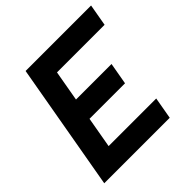

<svg xmlns="http://www.w3.org/2000/svg" viewBox="-182 -840 986 986"><g transform="rotate(-45 311.0 -346.5)"><path d="M24.4 0 146.5 -693.4H276.4L154.3 0ZM24.4 0 45.9 -119.1H521L500 0ZM75.2 -287.6 96.2 -406.7H483.9L462.9 -287.6ZM125.5 -574.2 146.5 -693.4H622.1L601.1 -574.2Z"/></g></svg>

Font: Cascadia Mono NF
Style: Italic
Weight: 400
Italic angle: -10°
Monospace: yes
Designer: Aaron Bell
Foundry: Saja Typeworks
Version: Version 2404.023